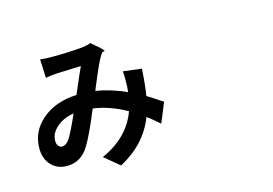

<svg xmlns="http://www.w3.org/2000/svg" viewBox="-101 -943 1701 1196"><g transform="rotate(-15 750.0 -345.0)"><path d="M544.9 47.9 448.2 -32.2Q623 -109.4 679.7 -265.6Q572.3 -326.2 465.8 -340.8Q398.4 -177.7 360.4 -118.2Q309.6 -36.1 219.7 -36.1Q158.2 -36.1 120.1 -76.2Q80.1 -117.2 80.1 -186.5Q80.1 -294.9 166.5 -368.7Q252.9 -442.4 389.6 -448.2Q397.5 -466.8 414.1 -504.9Q448.2 -585 462.9 -615.2Q388.7 -613.3 307.6 -609.4Q274.4 -607.4 233.4 -600.6L228.5 -720.7Q259.8 -716.8 303.7 -716.8Q409.2 -716.8 495.1 -724.6Q533.2 -728.5 556.6 -738.3Q585 -714.8 608.4 -693.4Q631.8 -670.9 629.9 -668.5Q627.9 -666 624 -666Q617.2 -667 612.3 -661.1Q606.4 -654.3 598.6 -640.6Q577.1 -606.4 520.5 -468.8Q513.7 -451.2 509.8 -442.4Q606.4 -426.8 705.1 -381.8Q706.1 -389.6 707 -403.3Q708 -410.2 708 -414.1Q710.9 -472.7 707 -515.6L826.2 -501Q819.3 -391.6 808.6 -329.1Q835 -313.5 879.9 -283.2Q898.4 -271.5 906.2 -266.6L879.9 -202.1L853.5 -138.7Q818.4 -170.9 775.4 -203.1Q713.9 -42 544.9 47.9ZM220.7 -161.1Q246.1 -161.1 268.6 -192.4Q293 -229.5 342.8 -341.8Q270.5 -330.1 227.5 -289.1Q187.5 -252 187.5 -205.1Q187.5 -185.5 197.3 -173.3Q207 -161.1 220.7 -161.1Z"/></g></svg>

Font: Bpmf GenSeki Gothic B
Style: B
Weight: 700
Foundry: But Ko
Version: Version 1.320